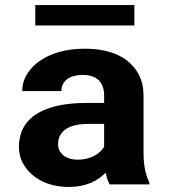

<svg xmlns="http://www.w3.org/2000/svg" viewBox="-20 -731 668 761"><path d="M548.9 -128V-352C548.9 -382.7 543 -409.7 531.3 -433C497.2 -500.8 423.5 -538 315.7 -538C239.6 -538 177.7 -518.5 135.3 -488C99.6 -462.2 68.2 -423.1 68.2 -370H223.3C223.3 -411.9 258.5 -434 306.9 -434C365 -434 392.7 -404.3 392.7 -353V-323H323.4C176.3 -323 55 -279.4 55 -148C55 -125.3 60.1 -104.3 70.4 -85C99.8 -29.6 163.6 10 253 10C320.9 10 368 -14.5 399.3 -47C402.2 -28.3 407.4 -12.7 414.7 0H572V-8C555.7 -40.6 548.9 -78.8 548.9 -128ZM210.1 -159C210.1 -217.5 262.3 -240 328.9 -240H392.7V-149C374.9 -119.9 337 -98 287.1 -98C244 -98 210.1 -121.6 210.1 -159ZM512.6 -630V-711H119.9V-630Z"/></svg>

Font: Asimov
Style: Wid
Weight: 500
Designer: Google
Version: Version 2.000980; 2014